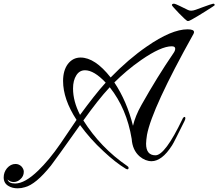

<svg xmlns="http://www.w3.org/2000/svg" viewBox="-317 -858 1184 1041"><path d="M-221 163Q-250 163 -270 151Q-297 136 -297 104Q-297 76 -279 54Q-259 31 -233 31Q-214 31 -200 45Q-188 59 -188 73Q-188 98 -207 114Q-223 129 -243 129Q-262 129 -276 115Q-270 137 -235 137Q-182 137 -109 66Q-82 40 -51.5 3.5Q-21 -33 12 -81Q34 -113 55 -144.5Q76 -176 98 -208Q25 -320 25 -419Q25 -476 51 -511Q78 -546 120 -546Q198 -546 283 -438Q379 -537 479 -606Q613 -699 700 -699Q735 -699 735 -684Q735 -680 732 -674Q507 -271 480 -127Q478 -113 476.5 -101Q475 -89 475 -79Q475 -16 526 -16Q578 -16 672 -212Q676 -222 683 -224H684Q688 -224 688 -217Q688 -211 683 -201Q655 -145 638.5 -112Q622 -79 616 -70Q588 -26 560 -5Q532 16 505 16Q471 16 440 -10Q401 -44 397 -105Q370 -269 278 -385Q246 -351 210.5 -306Q175 -261 135 -205Q181 -132 240.5 -70Q300 -8 373 42Q380 46 380 52Q380 60 374 60Q371 60 365 57Q337 40 307 16.5Q277 -7 244 -38Q207 -72 175.5 -107.5Q144 -143 117 -180Q49 -84 9.5 -29Q-30 26 -41 40Q-123 142 -182 157Q-201 163 -221 163ZM404 -176Q410 -202 421.5 -230.5Q433 -259 450 -289Q536 -442 623 -569Q633 -583 633 -594Q633 -607 614 -607Q556 -607 449 -533Q406 -503 370 -472.5Q334 -442 303 -411Q371 -309 404 -176ZM117 -235Q156 -288 190.5 -332Q225 -376 256 -410Q193 -477 144 -477Q114 -477 97 -450Q79 -422 79 -378Q79 -309 117 -235ZM701 -744Q697 -744 683.5 -756.5Q670 -769 654 -785.5Q638 -802 626.5 -815Q615 -828 615 -830Q615 -838 627 -838Q632 -838 656 -826.5Q680 -815 702 -804Q710 -800 720 -800Q726 -800 731.5 -801.5Q737 -803 744 -805Q761 -811 782 -819Q803 -827 820 -832.5Q837 -838 839 -838Q847 -838 847 -830Q847 -829 833.5 -820Q820 -811 800 -798.5Q780 -786 759.5 -773.5Q739 -761 723.5 -752.5Q708 -744 704 -744Z"/></svg>

Font: Carattere
Style: Regular
Weight: 400
Designer: Robert E. Leuschke
Foundry: Robert E. Leuschke
Version: Version 1.010; ttfautohint (v1.8.3)